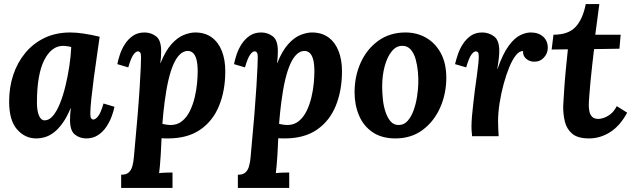

<svg xmlns="http://www.w3.org/2000/svg" viewBox="-20 -671 3115 946"><path d="M327 -511Q355 -511 392.5 -505.5Q430 -500 471 -490Q466 -453 458 -399Q450 -345 442.5 -288.5Q435 -232 430 -184.5Q425 -137 425 -111Q425 -93 429.5 -87.5Q434 -82 439 -82Q451 -82 464 -99Q477 -116 490 -161L544 -145Q540 -124 530 -97Q520 -70 503.5 -45.5Q487 -21 462.5 -5Q438 11 405 11Q373 11 349 -8Q325 -27 325 -80Q325 -93 326 -109Q327 -125 329 -138H328Q310 -95 289.5 -66Q269 -37 247.5 -20Q226 -3 203.5 4Q181 11 158 11Q103 11 64 -33.5Q25 -78 25 -171Q25 -240 45 -301Q65 -362 104 -409.5Q143 -457 199 -484Q255 -511 327 -511ZM290 -445Q262 -445 238.5 -427Q215 -409 197.5 -374Q180 -339 171 -287Q162 -235 162 -166Q162 -125 172 -101.5Q182 -78 200 -78Q222 -78 241 -100.5Q260 -123 275.5 -161.5Q291 -200 302.5 -247.5Q314 -295 321.5 -344.5Q329 -394 331 -439Q326 -441 313.5 -443Q301 -445 290 -445Z M577 255V190Q602 190 614.5 178.5Q627 167 632.5 146.5Q638 126 640 100Q651 -17 658 -102.5Q665 -188 668.5 -246Q672 -304 673.5 -338.5Q675 -373 675 -389Q675 -407 670.5 -412.5Q666 -418 660 -418Q649 -418 637 -401Q625 -384 612 -339L558 -355Q562 -376 571 -403Q580 -430 596 -454.5Q612 -479 635.5 -495Q659 -511 692 -511Q724 -511 749 -492Q774 -473 774 -420Q774 -401 773 -389Q772 -377 770 -360H771Q795 -420 824.5 -453Q854 -486 885 -498.5Q916 -511 942 -511Q990 -511 1023 -487Q1056 -463 1073 -420Q1090 -377 1090 -320Q1090 -225 1059.5 -150Q1029 -75 966.5 -32Q904 11 808 11Q803 11 793.5 11Q784 11 776 10Q774 58 772 90.5Q770 123 768 144.5Q766 166 764 182Q780 180 800 179.5Q820 179 830 179V255ZM820 -55Q854 -55 877.5 -74.5Q901 -94 916 -125Q931 -156 939.5 -192Q948 -228 951 -261.5Q954 -295 954 -319Q954 -356 948 -378Q942 -400 931 -410Q920 -420 905 -420Q885 -420 867.5 -404Q850 -388 835.5 -356Q821 -324 810 -277Q799 -230 791 -168Q788 -143 785 -116.5Q782 -90 780 -61Q791 -58 802.5 -56.5Q814 -55 820 -55Z M1152 255V190Q1177 190 1189.5 178.5Q1202 167 1207.5 146.5Q1213 126 1215 100Q1226 -17 1233 -102.5Q1240 -188 1243.5 -246Q1247 -304 1248.5 -338.5Q1250 -373 1250 -389Q1250 -407 1245.5 -412.5Q1241 -418 1235 -418Q1224 -418 1212 -401Q1200 -384 1187 -339L1133 -355Q1137 -376 1146 -403Q1155 -430 1171 -454.5Q1187 -479 1210.5 -495Q1234 -511 1267 -511Q1299 -511 1324 -492Q1349 -473 1349 -420Q1349 -401 1348 -389Q1347 -377 1345 -360H1346Q1370 -420 1399.5 -453Q1429 -486 1460 -498.5Q1491 -511 1517 -511Q1565 -511 1598 -487Q1631 -463 1648 -420Q1665 -377 1665 -320Q1665 -225 1634.5 -150Q1604 -75 1541.5 -32Q1479 11 1383 11Q1378 11 1368.5 11Q1359 11 1351 10Q1349 58 1347 90.5Q1345 123 1343 144.5Q1341 166 1339 182Q1355 180 1375 179.5Q1395 179 1405 179V255ZM1395 -55Q1429 -55 1452.5 -74.5Q1476 -94 1491 -125Q1506 -156 1514.5 -192Q1523 -228 1526 -261.5Q1529 -295 1529 -319Q1529 -356 1523 -378Q1517 -400 1506 -410Q1495 -420 1480 -420Q1460 -420 1442.5 -404Q1425 -388 1410.5 -356Q1396 -324 1385 -277Q1374 -230 1366 -168Q1363 -143 1360 -116.5Q1357 -90 1355 -61Q1366 -58 1377.5 -56.5Q1389 -55 1395 -55Z M1978 -511Q2034 -511 2079.5 -485Q2125 -459 2152 -409Q2179 -359 2179 -288Q2179 -209 2148.5 -140.5Q2118 -72 2062 -30.5Q2006 11 1928 11Q1861 11 1816 -19.5Q1771 -50 1749 -102Q1727 -154 1727 -216Q1727 -296 1757.5 -363Q1788 -430 1844.5 -470.5Q1901 -511 1978 -511ZM1963 -445Q1933 -446 1910.5 -418.5Q1888 -391 1875.5 -345Q1863 -299 1863 -244Q1863 -214 1866.5 -181Q1870 -148 1879.5 -119.5Q1889 -91 1904.5 -73Q1920 -55 1944 -55Q1970 -55 1988 -75Q2006 -95 2017.5 -126.5Q2029 -158 2034.5 -193Q2040 -228 2041 -259Q2042 -286 2039 -318Q2036 -350 2028 -379Q2020 -408 2004 -426.5Q1988 -445 1963 -445Z M2306 0Q2304 -21 2303.5 -29.5Q2303 -38 2303 -48Q2303 -69 2305.5 -98.5Q2308 -128 2312 -162Q2316 -196 2320 -229Q2325 -265 2329.5 -297.5Q2334 -330 2336.5 -355Q2339 -380 2339 -392Q2339 -409 2334.5 -413.5Q2330 -418 2325 -418Q2314 -418 2302 -401Q2290 -384 2277 -339L2222 -355Q2227 -376 2236 -403Q2245 -430 2261 -454.5Q2277 -479 2300 -495Q2323 -511 2356 -511Q2388 -511 2414 -492Q2440 -473 2440 -420Q2440 -404 2437.5 -382Q2435 -360 2430 -331H2431Q2458 -407 2486.5 -445.5Q2515 -484 2543 -497.5Q2571 -511 2595 -511Q2633 -511 2656 -490.5Q2679 -470 2679 -435Q2679 -409 2660.5 -388Q2642 -367 2612 -367Q2590 -367 2573 -381Q2556 -395 2557 -419Q2540 -421 2522.5 -399.5Q2505 -378 2489.5 -340.5Q2474 -303 2461.5 -257Q2449 -211 2441.5 -163Q2434 -115 2434 -72Q2434 -59 2435 -35.5Q2436 -12 2437 0Z M2933 -651 2913 -500H3038L3032 -431L2907 -429Q2903 -393 2898 -351.5Q2893 -310 2889.5 -270.5Q2886 -231 2883.5 -199.5Q2881 -168 2881 -151Q2881 -138 2884 -122.5Q2887 -107 2897 -96Q2907 -85 2929 -85Q2937 -85 2952.5 -89.5Q2968 -94 2986 -107Q3004 -120 3019 -148L3070 -116Q3036 -52 2987 -20.5Q2938 11 2882 11Q2827 11 2799.5 -12Q2772 -35 2763 -72.5Q2754 -110 2755 -151Q2757 -185 2760 -231.5Q2763 -278 2768 -329.5Q2773 -381 2778 -428L2698 -427L2707 -500Q2781 -500 2816.5 -539Q2852 -578 2866 -651Z"/></svg>

Font: Lora
Style: Italic
Weight: 400
Italic angle: -3°
Designer: Olga Karpushina, Alexei Vanyashin (Cyrillic)
Foundry: Cyreal
Version: Version 3.008